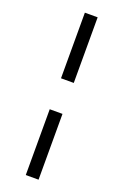

<svg xmlns="http://www.w3.org/2000/svg" viewBox="-171 -858 649 1007"><g transform="rotate(20 153.0 -354.0)"><path d="M188.5 -267.6V99.6H117.2V-267.6ZM188.5 -440.4H117.2V-806.6H188.5Z"/></g></svg>

Font: Pretendard GOV Variable
Style: Regular
Weight: 400
Designer: Base glyphs from Inter by Rasmus Andersson; Hangul glyphs from Noto Sans CJK(Source Han Sans) by Jang Soo-young and Kang
Foundry: Kil Hyung-jin
Version: Version 1.307;Glyphs 3.2 (3192)